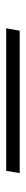

<svg xmlns="http://www.w3.org/2000/svg" viewBox="251 -659 84 626"><g transform="rotate(90 293.0 -346.0)"><path d="M72.3 -324.2 80.1 -368.2H544.4L537.1 -324.2Z"/></g></svg>

Font: CaskaydiaCove NF ExtraLight
Style: Italic
Weight: 200
Italic angle: -10°
Designer: Aaron Bell
Foundry: Saja Typeworks
Version: Version 2111.001; VTT 6.35;Nerd Fonts 3.2.1